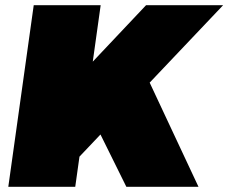

<svg xmlns="http://www.w3.org/2000/svg" viewBox="-20 -720 880 740"><path d="M86 -216 543 -700H840L286 -116ZM110 -700H368L270 0H12ZM324 -289 544 -429 745 0H467Z"/></svg>

Font: Pathway Extreme 28pt Black
Style: Italic
Weight: 900
Italic angle: -8°
Designer: Eduardo Rodriguez Tunni
Foundry: Eduardo Rodriguez Tunni
Version: Version 1.001;gftools[0.9.26]